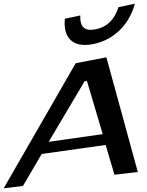

<svg xmlns="http://www.w3.org/2000/svg" viewBox="-127 -982 799 1045"><path d="M623 -46 452 -670 285 -638 -107 43 -2 30 100 -144 448 -193 496 -31ZM432 -252 138 -210 333 -539 346 -542ZM607 -962 518 -943C496 -875 456 -835 395 -823C334 -810 307 -835 310 -898L226 -880C216 -778 267 -720 380 -742C496 -765 578 -852 607 -962Z"/></svg>

Font: Gamestation Warped
Style: Italic
Weight: 400
Designer: Jonas Hecksher
Foundry: Jonas Hecksher, Playtypeª, e-types AS
Version: Version 1.003